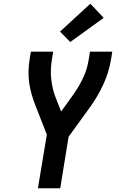

<svg xmlns="http://www.w3.org/2000/svg" viewBox="-20 -1013 640 1033"><path d="M184 0 232 -289 170 -447Q159 -475 150.5 -504.5Q142 -534 137.5 -564.5Q133 -595 133.5 -627Q134 -659 139 -691L146 -735H266L259 -691Q250 -637 256 -584Q262 -531 281 -484L309 -413L368 -495Q401 -540 425 -589.5Q449 -639 457 -691L464 -735H584L577 -691Q566 -624 536 -559Q506 -494 464 -436L349 -277L304 0ZM358 -787 303 -843 466 -993 538 -917Z"/></svg>

Font: Zed Sans Extended
Style: Bold Italic
Weight: 700
Width: 7
Italic angle: -9°
Designer: Belleve Invis
Foundry: Belleve Invis
Version: Version 1.0.0; ttfautohint (v1.8.4)